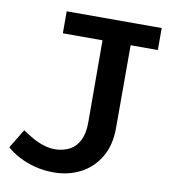

<svg xmlns="http://www.w3.org/2000/svg" viewBox="-80 -754 732 834"><g transform="rotate(10 286.5 -336.5)"><path d="M212 13Q167 13 127.5 2.5Q88 -8 56.5 -25Q25 -42 4 -61L55 -145Q74 -132 98 -118Q122 -104 150 -95Q178 -86 206 -87Q241 -89 267 -103.5Q293 -118 308 -148.5Q323 -179 323 -227L322 -589H147V-686H566V-589H446V-223Q446 -148 414.5 -95Q383 -42 330 -14.5Q277 13 212 13Z"/></g></svg>

Font: BioRhyme ExtraBold SemiBold
Style: Regular
Weight: 600
Version: Version 1.600;gftools[0.9.33]